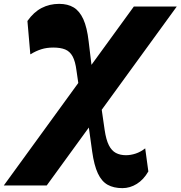

<svg xmlns="http://www.w3.org/2000/svg" viewBox="-72 -764 935 994"><path d="M-52.2 196 620.8 -730H843L170 196ZM561.7 210Q516.5 210 485.2 192.5Q454 175 434.6 133.5Q415.2 92 405.2 20.7L378.5 -171.8L446.5 -252.3L469.7 -91.7Q477.2 -40.5 491.6 -12.1Q506 16.3 528.1 27.9Q550.2 39.5 580 39.5Q604.7 39.5 630.5 31Q656.2 22.5 679.7 4L696 123.5Q671.5 166.3 636.2 188.1Q601 210 561.7 210ZM342.2 -273 324 -398.5Q318 -446.3 303.9 -472.1Q289.7 -498 265.5 -507.9Q241.2 -517.8 203.7 -517.8Q169.7 -517.8 141.9 -509Q114 -500.3 85 -482.5L70 -655.3Q102.2 -701.3 143.4 -722.6Q184.5 -744 234.2 -744Q278.7 -744 309.4 -725.5Q340 -707 359.4 -664.6Q378.7 -622.2 387 -549.5L413.2 -331.5Z"/></svg>

Font: Savate ExtraLight
Style: Italic
Weight: 200
Italic angle: -11°
Designer: Max Esnée
Foundry: Plomb Type
Version: Version 2.000